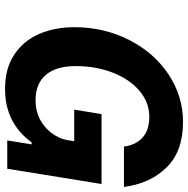

<svg xmlns="http://www.w3.org/2000/svg" viewBox="-12 -742 763 780"><g transform="rotate(90 370.0 -352.5)"><path d="M91 -272Q91 -393 142.5 -494.5Q194 -596 282.5 -655Q371 -714 476 -714Q595 -714 660.5 -647.5Q726 -581 740 -474H576Q570 -521 540 -549Q510 -577 455 -577Q397 -577 350 -537.5Q303 -498 276 -429.5Q249 -361 249 -277Q249 -199 284.5 -157Q320 -115 387 -115Q435 -115 471 -136Q507 -157 528 -190Q549 -223 552 -259L554 -272H426L444 -383H728L666 0H551L567 -99H559Q480 9 342 9Q258 9 201.5 -29Q145 -67 118 -130.5Q91 -194 91 -272Z"/></g></svg>

Font: Be Vietnam ExtraBold
Style: Italic
Weight: 800
Italic angle: -9.778°
Designer: Gabriel Lam
Foundry: TypeRant
Version: Version 3.000